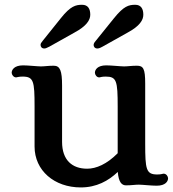

<svg xmlns="http://www.w3.org/2000/svg" viewBox="-20 -780 730 811"><path d="M126 -161.1C126 -59.6 209.5 11.7 321.3 11.7C387.7 11.7 438 -16.1 477.5 -53.7C481 -10.7 494.1 2.9 512.2 2.9C535.6 2.9 550.8 0 565.9 0C581.5 0 619.1 4.4 641.6 4.4C679.7 4.4 689.9 -14.6 689.9 -26.9C689.9 -34.7 682.6 -46.4 671.4 -46.4C666.5 -46.4 662.1 -43 644 -43C597.2 -43 593.3 -64.9 593.3 -172.9V-427.7C593.3 -490.7 585 -502.4 558.1 -502.4C535.2 -502.4 518.6 -499.5 504.4 -499.5C489.7 -499.5 449.7 -503.9 428.7 -503.9C391.1 -503.9 380.9 -484.9 380.9 -472.7C380.9 -464.8 388.2 -453.1 398.9 -453.1C403.3 -453.1 408.7 -456.5 426.3 -456.5C472.7 -456.5 477.1 -438.5 477.1 -329.6V-132.8C431.2 -86.4 386.2 -67.4 348.1 -67.4C285.6 -67.4 242.2 -103 242.2 -180.7V-418.5C242.2 -481 233.9 -502.4 207 -502.4C184.1 -502.4 167.5 -499.5 152.8 -499.5C138.7 -499.5 98.6 -503.9 77.6 -503.9C40 -503.9 29.3 -484.9 29.3 -472.7C29.3 -464.8 37.1 -453.1 47.9 -453.1C52.2 -453.1 57.6 -456.5 75.2 -456.5C122.1 -456.5 126 -437.5 126 -330.1ZM391.1 -575.2C396 -575.2 400.9 -576.2 413.1 -583L518.6 -642.1C570.3 -669.9 585.4 -695.3 585.4 -717.8C585.4 -742.7 575.7 -759.8 551.3 -759.8C523.4 -759.8 502.4 -753.9 461.9 -703.6L384.3 -607.4C378.4 -600.6 375.5 -595.7 375.5 -589.8C375.5 -583.5 379.9 -575.2 391.1 -575.2ZM167 -575.2C171.9 -575.2 176.3 -576.7 188.5 -583L293.9 -642.1C345.7 -669.9 361.3 -695.3 361.3 -717.8C361.3 -742.7 351.6 -759.8 326.7 -759.8C299.8 -759.8 277.8 -754.4 237.3 -703.6L160.2 -607.4C154.3 -600.1 150.9 -595.7 151.4 -589.8C151.4 -583.5 155.8 -575.2 167 -575.2Z"/></svg>

Font: Stoke
Style: Regular
Weight: 400
Designer: Nicole Fally
Foundry: Nicole Fally
Version: Version 1.002